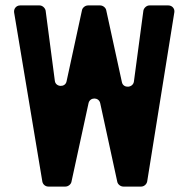

<svg xmlns="http://www.w3.org/2000/svg" viewBox="-20 -687 694 707"><path d="M434 0H500C510 0 520 -8 522 -19L622 -642C624 -655 614 -667 600 -667H530C520 -667 510 -658 508 -648L473 -386C469 -363 434 -361 429 -384L371 -650C369 -659 359 -667 349 -667H304C294 -667 284 -659 282 -650L225 -387C220 -364 185 -366 182 -389L148 -648C146 -658 136 -667 126 -667H54C40 -667 30 -655 32 -641L136 -18C138 -8 147 0 158 0H221C231 0 241 -8 243 -17L306 -307C311 -330 344 -330 349 -307L412 -17C414 -8 424 0 434 0Z"/></svg>

Font: DIN Rundschrift
Style: Mittel
Weight: 400
Version: Version 1.027